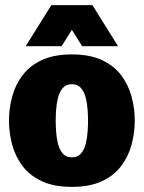

<svg xmlns="http://www.w3.org/2000/svg" viewBox="-20 -720 560 748"><path d="M15 -250Q15 -298 27.5 -344Q40 -390 68 -427Q96 -464 143 -486Q190 -508 260 -508Q330 -508 377 -486Q424 -464 452 -427Q480 -390 492.5 -344Q505 -298 505 -250Q505 -202 492.5 -156Q480 -110 452 -73Q424 -36 377 -14Q330 8 260 8Q190 8 143 -14Q96 -36 68 -73Q40 -110 27.5 -156Q15 -202 15 -250ZM197 -250Q197 -233 198.5 -209Q200 -185 205.5 -161.5Q211 -138 224 -122.5Q237 -107 260 -107Q283 -107 296 -122.5Q309 -138 314.5 -161.5Q320 -185 321.5 -209Q323 -233 323 -250Q323 -267 321.5 -290.5Q320 -314 314.5 -337.5Q309 -361 296 -376.5Q283 -392 260 -392Q237 -392 224 -376.5Q211 -361 205.5 -337.5Q200 -314 198.5 -290.5Q197 -267 197 -250ZM80 -540 180 -700H340L440 -540H300L260 -604L220 -540Z"/></svg>

Font: Epunda Sans Black
Style: Regular
Weight: 900
Designer: Simon Atzbach
Foundry: typofactur
Version: Version 2.204; ttfautohint (v1.8.4.7-5d5b)